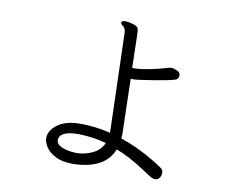

<svg xmlns="http://www.w3.org/2000/svg" viewBox="-81 -843 1162 964"><g transform="rotate(10 500.0 -361.5)"><path d="M348 -140Q254 -140 252 -93Q252 -71 281.5 -58.5Q311 -46 354 -45H357Q396 -45 436 -63.5Q476 -82 492 -120Q428 -138 355 -140ZM463 -729Q466 -739 481.5 -739Q497 -739 519 -733Q541 -727 547 -718.5Q553 -710 553 -683L557 -514H566Q598 -514 647 -524Q696 -534 719 -541.5Q742 -549 752 -549Q762 -549 779 -541.5Q796 -534 797 -522V-518Q797 -500 781 -494Q749 -484 669.5 -471.5Q590 -459 580 -459H566Q562 -459 559 -460L566 -188Q566 -180 566 -172Q566 -164 565 -156Q652 -127 738 -75Q771 -55 784 -45.5Q797 -36 797 -24Q797 -12 795 -6Q785 16 769.5 16Q754 16 742.5 8.5Q731 1 702 -18Q619 -73 552 -98Q510 8 350 12H345Q294 12 260.5 -4.5Q227 -21 210 -45.5Q193 -70 193 -93V-96Q195 -133 235.5 -163Q276 -193 352 -193Q428 -193 504 -174L489 -680Q489 -705 472 -716Q463 -722 463 -729Z"/></g></svg>

Font: LXGW WenKai Lite
Style: Regular
Weight: 400
Designer: LXGW / Fontworks Inc.
Foundry: LXGW / Fontworks Inc.
Version: Version 1.511; March 25, 2025